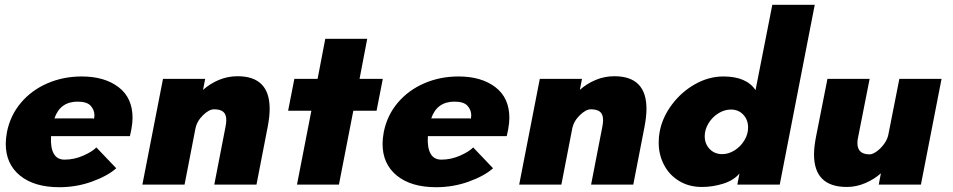

<svg xmlns="http://www.w3.org/2000/svg" viewBox="-20 -770 3975 801"><path d="M4 -170Q4 -191 9 -219Q23 -289 67.5 -341.5Q112 -394 178 -422.5Q244 -451 321 -451Q416 -451 474.5 -406.5Q533 -362 533 -278Q533 -258 528 -230L522 -202H193Q190 -155 204 -129.5Q218 -104 249 -104Q290 -104 328 -121Q366 -138 382 -155L465 -68Q429 -36 364 -12.5Q299 11 228 11Q123 11 63.5 -37.5Q4 -86 4 -170ZM370 -276Q370 -273 371 -273Q372 -274 373 -278.5Q374 -283 374 -289Q374 -311 358.5 -328.5Q343 -346 304 -346Q231 -346 207 -276Z M660 -441H836L827 -395Q856 -421 893 -436.5Q930 -452 971 -452Q1105 -452 1105 -316Q1105 -284 1097 -242L1050 0H874L921 -242Q924 -257 924 -269Q924 -293 911.5 -303.5Q899 -314 873 -314Q852 -314 826.5 -289Q801 -264 795 -232L750 0H574Z M1279 -308H1182L1208 -441H1305L1337 -608H1512L1480 -441H1577L1551 -308H1454L1394 0H1219Z M1576 -170Q1576 -191 1581 -219Q1595 -289 1639.5 -341.5Q1684 -394 1750 -422.5Q1816 -451 1893 -451Q1988 -451 2046.5 -406.5Q2105 -362 2105 -278Q2105 -258 2100 -230L2094 -202H1765Q1762 -155 1776 -129.5Q1790 -104 1821 -104Q1862 -104 1900 -121Q1938 -138 1954 -155L2037 -68Q2001 -36 1936 -12.5Q1871 11 1800 11Q1695 11 1635.5 -37.5Q1576 -86 1576 -170ZM1942 -276Q1942 -273 1943 -273Q1944 -274 1945 -278.5Q1946 -283 1946 -289Q1946 -311 1930.5 -328.5Q1915 -346 1876 -346Q1803 -346 1779 -276Z M2232 -441H2408L2399 -395Q2428 -421 2465 -436.5Q2502 -452 2543 -452Q2677 -452 2677 -316Q2677 -284 2669 -242L2622 0H2446L2493 -242Q2496 -257 2496 -269Q2496 -293 2483.5 -303.5Q2471 -314 2445 -314Q2424 -314 2398.5 -289Q2373 -264 2367 -232L2322 0H2146Z M2728 -175Q2728 -200 2732 -220Q2743 -280 2783 -333.5Q2823 -387 2880 -419Q2937 -451 2998 -451Q3094 -451 3132 -394L3202 -750H3379L3233 0H3056L3065 -46Q3040 -17 2996.5 -3.5Q2953 10 2908 10Q2855 10 2814 -14.5Q2773 -39 2750.5 -81.5Q2728 -124 2728 -175ZM2993 -127Q3020 -127 3045 -143Q3070 -159 3085.5 -184.5Q3101 -210 3101 -238Q3101 -270 3081 -291.5Q3061 -313 3029 -313Q3002 -313 2976.5 -297Q2951 -281 2935.5 -255Q2920 -229 2920 -202Q2920 -170 2940.5 -148.5Q2961 -127 2993 -127Z M3376 -126Q3376 -156 3384 -198L3432 -441H3608L3560 -198Q3557 -185 3557 -173Q3557 -126 3608 -126Q3620 -126 3637 -138Q3654 -150 3668 -169Q3682 -188 3686 -208L3732 -441H3908L3822 0H3646L3655 -47Q3627 -22 3589.5 -6Q3552 10 3513 10Q3376 10 3376 -126Z"/></svg>

Font: Teachers ExtraBold
Style: Italic
Weight: 800
Designer: Alfredo Marco Pradil & Chank Diesel
Version: Version 0.009